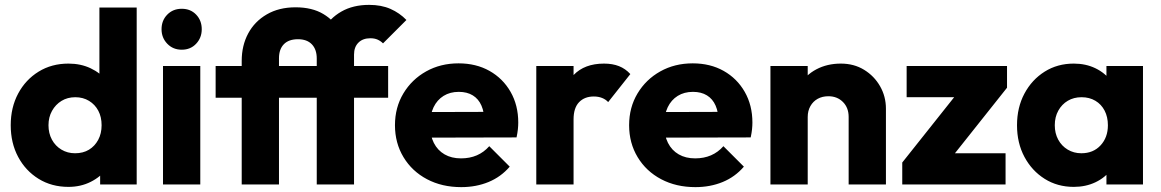

<svg xmlns="http://www.w3.org/2000/svg" viewBox="-20 -757 4765 788"><path d="M261 10Q192 10 138.5 -23Q85 -56 54.5 -113Q24 -170 24 -243Q24 -316 54.5 -373Q85 -430 138.5 -463Q192 -496 261 -496Q311 -496 351.5 -477Q392 -458 418.5 -424.5Q445 -391 448 -348V-143Q445 -100 419 -65.5Q393 -31 352 -10.5Q311 10 261 10ZM288 -128Q321 -128 345 -142.5Q369 -157 383 -183Q397 -209 397 -243Q397 -277 383.5 -302.5Q370 -328 345.5 -343Q321 -358 289 -358Q257 -358 232.5 -343Q208 -328 193.5 -302Q179 -276 179 -243Q179 -210 193 -184Q207 -158 232 -143Q257 -128 288 -128ZM541 0H391V-131L414 -249L388 -367V-726H541Z M649 0V-486H802V0ZM726 -553Q690 -553 666.5 -577.5Q643 -602 643 -637Q643 -673 666.5 -697Q690 -721 726 -721Q762 -721 785 -697Q808 -673 808 -637Q808 -602 785 -577.5Q762 -553 726 -553Z M972 0V-507Q972 -570 998.5 -619.5Q1025 -669 1075 -698Q1125 -727 1193 -727Q1261 -727 1307 -699.5Q1353 -672 1375.5 -627.5Q1398 -583 1398 -532L1280 -517Q1280 -554 1260 -575Q1240 -596 1203 -596Q1165 -596 1145 -575.5Q1125 -555 1125 -518V0ZM865 -356V-486H1573V-356ZM1280 0V-527Q1280 -587 1306.5 -634.5Q1333 -682 1381 -709.5Q1429 -737 1495 -737Q1545 -737 1582.5 -720.5Q1620 -704 1648 -675L1552 -579Q1542 -589 1529.5 -594.5Q1517 -600 1500 -600Q1469 -600 1451 -582Q1433 -564 1433 -533V0Z M1873 11Q1794 11 1732.5 -21.5Q1671 -54 1636 -112Q1601 -170 1601 -243Q1601 -316 1635.5 -373.5Q1670 -431 1729 -464Q1788 -497 1862 -497Q1934 -497 1989 -466Q2044 -435 2075.5 -380Q2107 -325 2107 -254Q2107 -241 2105.5 -226.5Q2104 -212 2100 -193L1681 -192V-297L2035 -298L1969 -254Q1968 -296 1956 -323.5Q1944 -351 1920.5 -365.5Q1897 -380 1863 -380Q1827 -380 1800.5 -363.5Q1774 -347 1759.5 -317Q1745 -287 1745 -244Q1745 -201 1760.5 -170.5Q1776 -140 1804.5 -123.5Q1833 -107 1872 -107Q1908 -107 1937 -119.5Q1966 -132 1988 -157L2072 -73Q2036 -31 1985 -10Q1934 11 1873 11Z M2181 0V-486H2334V0ZM2334 -267 2270 -317Q2289 -402 2334 -449Q2379 -496 2459 -496Q2494 -496 2520.5 -485.5Q2547 -475 2567 -453L2476 -338Q2466 -349 2451 -355Q2436 -361 2417 -361Q2379 -361 2356.5 -337.5Q2334 -314 2334 -267Z M2834 11Q2755 11 2693.5 -21.5Q2632 -54 2597 -112Q2562 -170 2562 -243Q2562 -316 2596.5 -373.5Q2631 -431 2690 -464Q2749 -497 2823 -497Q2895 -497 2950 -466Q3005 -435 3036.5 -380Q3068 -325 3068 -254Q3068 -241 3066.5 -226.5Q3065 -212 3061 -193L2642 -192V-297L2996 -298L2930 -254Q2929 -296 2917 -323.5Q2905 -351 2881.5 -365.5Q2858 -380 2824 -380Q2788 -380 2761.5 -363.5Q2735 -347 2720.5 -317Q2706 -287 2706 -244Q2706 -201 2721.5 -170.5Q2737 -140 2765.5 -123.5Q2794 -107 2833 -107Q2869 -107 2898 -119.5Q2927 -132 2949 -157L3033 -73Q2997 -31 2946 -10Q2895 11 2834 11Z M3463 0V-277Q3463 -315 3439.5 -338.5Q3416 -362 3380 -362Q3355 -362 3336 -351.5Q3317 -341 3306 -321.5Q3295 -302 3295 -277L3236 -306Q3236 -363 3261 -406Q3286 -449 3330.5 -472.5Q3375 -496 3431 -496Q3485 -496 3526.5 -470.5Q3568 -445 3592 -403Q3616 -361 3616 -311V0ZM3142 0V-486H3295V0Z M3683 -90 3927 -397H4113L3869 -90ZM3683 0V-90L3792 -128H4107V0ZM3701 -358V-486H4113V-397L4005 -358Z M4387 10Q4320 10 4267.5 -23Q4215 -56 4184.5 -113Q4154 -170 4154 -243Q4154 -316 4184.5 -373Q4215 -430 4267.5 -463Q4320 -496 4387 -496Q4436 -496 4475.5 -477Q4515 -458 4540 -424.5Q4565 -391 4568 -348V-138Q4565 -95 4540.5 -61.5Q4516 -28 4476 -9Q4436 10 4387 10ZM4418 -128Q4467 -128 4497 -160.5Q4527 -193 4527 -243Q4527 -277 4513.5 -303Q4500 -329 4475.5 -343.5Q4451 -358 4419 -358Q4387 -358 4362.5 -343.5Q4338 -329 4323.5 -303Q4309 -277 4309 -243Q4309 -210 4323 -184Q4337 -158 4362 -143Q4387 -128 4418 -128ZM4521 0V-131L4544 -249L4521 -367V-486H4671V0Z"/></svg>

Font: Outfit
Style: Bold
Weight: 700
Designer: Rodrigo Fuenzalida
Foundry: fragTYPE
Version: Version 1.100;gftools[0.9.27]